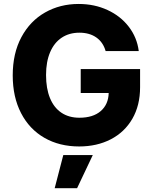

<svg xmlns="http://www.w3.org/2000/svg" viewBox="-20 -737 781 979"><path d="M384.8 -570.3Q333 -570.3 294.7 -544.9Q256.3 -519.5 235.6 -470.9Q214.8 -422.4 214.8 -354.5Q214.8 -285.6 234.9 -236.8Q254.9 -188 293 -162.4Q331.1 -136.7 384.8 -136.7Q454.6 -136.7 493.7 -170.7Q532.7 -204.6 534.2 -262.7H391.6V-384.8H694.3V-292Q694.3 -199.7 654.8 -131.3Q615.2 -63 544.7 -26.6Q474.1 9.8 383.8 9.8Q283.2 9.8 206.5 -34.2Q129.9 -78.1 87.4 -160.2Q44.9 -242.2 44.9 -352.5Q44.9 -465.3 89.1 -547.6Q133.3 -629.9 209.7 -673.3Q286.1 -716.8 380.9 -716.8Q461.4 -716.8 528.1 -686Q594.7 -655.3 636.7 -600.6Q678.7 -545.9 687.5 -476.6H518.6Q505.9 -521.5 471.2 -545.9Q436.5 -570.3 384.8 -570.3ZM302.7 53.7H453.1L373 222.7H258.8Z"/></svg>

Font: Pretendard Std ExtraBold
Style: Regular
Weight: 800
Designer: Base glyphs from Inter by Rasmus Andersson; Hangeul glyphs from Noto Sans CJK(Source Han Sans) by Jang Soo-young and Kan
Foundry: Kil Hyung-jin
Version: Version 1.309